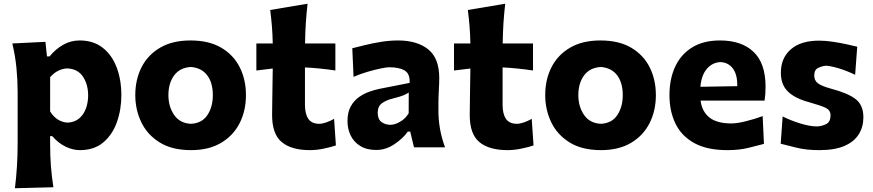

<svg xmlns="http://www.w3.org/2000/svg" viewBox="-20 -795 4709 1036"><path d="M60.5 220.7Q67.9 161.1 71.5 101.8Q75.2 42.5 75.2 -26.9V-298.3Q75.2 -362.3 68.8 -427.7Q62.5 -493.2 46.4 -560.5L225.1 -569.3L233.4 -490.7H247.6Q279.3 -529.8 320.6 -553.2Q361.8 -576.7 409.7 -576.7Q483.9 -576.7 533.9 -537.6Q584 -498.5 609.4 -431.6Q634.8 -364.7 634.8 -281.2Q634.8 -203.1 610.6 -135.5Q586.4 -67.9 537.1 -26.4Q487.8 15.1 411.1 15.1Q373.5 15.1 334.5 -3.4Q295.4 -22 261.7 -60.5H250.5V-17.6Q250.5 44.9 254.6 100.3Q258.8 155.8 268.1 215.3ZM344.7 -133.3Q382.8 -135.3 407.2 -156Q431.6 -176.8 443.6 -209.5Q455.6 -242.2 455.6 -279.8Q455.6 -339.4 427.7 -381.3Q399.9 -423.3 343.3 -425.8Q318.8 -425.3 294.4 -413.3Q270 -401.4 250.5 -378.4V-193.4Q286.6 -136.7 344.7 -133.3Z M1011.2 15.1Q908.2 15.1 841.3 -26.6Q774.4 -68.4 742.2 -136Q710 -203.6 710 -281.7Q710 -365.7 743.9 -432.4Q777.8 -499 844.2 -537.8Q910.6 -576.7 1007.8 -576.7Q1107.9 -576.7 1174.3 -537.4Q1240.7 -498 1273.9 -431.4Q1307.1 -364.7 1307.1 -281.7Q1307.1 -197.3 1272.7 -129.9Q1238.3 -62.5 1172.1 -23.7Q1106 15.1 1011.2 15.1ZM1010.3 -127Q1069.8 -129.9 1099.1 -174.1Q1128.4 -218.3 1128.4 -281.7Q1128.4 -348.6 1098.1 -388.7Q1067.9 -428.7 1010.3 -433.6Q950.7 -430.2 919.7 -388.2Q888.7 -346.2 888.7 -281.7Q888.7 -220.2 919.4 -175Q950.2 -129.9 1010.3 -127Z M1652.3 15.1Q1552.7 15.1 1500.5 -28.1Q1448.2 -71.3 1448.2 -174.3Q1448.2 -232.4 1449.7 -293.7Q1451.2 -355 1451.7 -425.3L1363.3 -414.6V-560.5H1451.7Q1450.7 -609.4 1447.3 -652.3Q1443.8 -695.3 1438 -741.2L1639.6 -774.9Q1633.3 -718.8 1630.1 -669.4Q1627 -620.1 1626 -560.5H1789.6V-414.6Q1748.5 -420.9 1707.3 -425Q1666 -429.2 1625.5 -431.2V-230Q1625.5 -179.7 1644 -153.3Q1662.6 -127 1702.6 -127Q1718.3 -127 1740.5 -134.5Q1762.7 -142.1 1782.7 -153.8L1792.5 -10.3Q1770 -2.4 1730 6.3Q1689.9 15.1 1652.3 15.1Z M2010.3 14.2Q1958.5 14.2 1924.1 -7.1Q1889.6 -28.3 1872.3 -63.7Q1855 -99.1 1855 -141.6Q1855 -189.5 1872.6 -220.9Q1890.1 -252.4 1917.5 -271.5Q1944.8 -290.5 1974.6 -300.8Q2004.4 -311 2028.8 -315.9L2190.4 -347.7Q2192.9 -397 2163.3 -414.6Q2133.8 -432.1 2079.6 -432.1Q2065.9 -432.1 2033.9 -425.5Q2002 -418.9 1962.9 -407.5Q1923.8 -396 1887.7 -380.4L1880.9 -534.7Q1908.2 -541.5 1948.5 -551.5Q1988.8 -561.5 2035.4 -569.1Q2082 -576.7 2127.9 -576.7Q2230 -576.7 2290 -529.1Q2350.1 -481.4 2350.1 -374.5Q2350.1 -347.2 2347.9 -307.9Q2345.7 -268.6 2345.7 -237.8V-192.9Q2345.7 -149.9 2353.8 -101.8Q2361.8 -53.7 2381.3 0H2213.9L2193.4 -85H2180.7Q2152.8 -46.4 2106.9 -16.1Q2061 14.2 2010.3 14.2ZM2086.9 -121.6Q2109.9 -121.6 2138.4 -137.7Q2167 -153.8 2185.1 -183.6L2185.5 -295.9Q2175.8 -288.6 2158 -281Q2140.1 -273.4 2095.2 -262.2Q2065.4 -254.9 2041.7 -238.5Q2018.1 -222.2 2018.1 -186.5Q2018.1 -151.9 2038.3 -136.7Q2058.6 -121.6 2086.9 -121.6Z M2718.8 15.1Q2619.1 15.1 2566.9 -28.1Q2514.6 -71.3 2514.6 -174.3Q2514.6 -232.4 2516.1 -293.7Q2517.6 -355 2518.1 -425.3L2429.7 -414.6V-560.5H2518.1Q2517.1 -609.4 2513.7 -652.3Q2510.3 -695.3 2504.4 -741.2L2706.1 -774.9Q2699.7 -718.8 2696.5 -669.4Q2693.4 -620.1 2692.4 -560.5H2856V-414.6Q2814.9 -420.9 2773.7 -425Q2732.4 -429.2 2691.9 -431.2V-230Q2691.9 -179.7 2710.4 -153.3Q2729 -127 2769 -127Q2784.7 -127 2806.9 -134.5Q2829.1 -142.1 2849.1 -153.8L2858.9 -10.3Q2836.4 -2.4 2796.4 6.3Q2756.3 15.1 2718.8 15.1Z M3223.1 15.1Q3120.1 15.1 3053.2 -26.6Q2986.3 -68.4 2954.1 -136Q2921.9 -203.6 2921.9 -281.7Q2921.9 -365.7 2955.8 -432.4Q2989.7 -499 3056.2 -537.8Q3122.6 -576.7 3219.7 -576.7Q3319.8 -576.7 3386.2 -537.4Q3452.6 -498 3485.8 -431.4Q3519 -364.7 3519 -281.7Q3519 -197.3 3484.6 -129.9Q3450.2 -62.5 3384 -23.7Q3317.9 15.1 3223.1 15.1ZM3222.2 -127Q3281.7 -129.9 3311 -174.1Q3340.3 -218.3 3340.3 -281.7Q3340.3 -348.6 3310.1 -388.7Q3279.8 -428.7 3222.2 -433.6Q3162.6 -430.2 3131.6 -388.2Q3100.6 -346.2 3100.6 -281.7Q3100.6 -220.2 3131.3 -175Q3162.1 -129.9 3222.2 -127Z M3904.8 15.1Q3795.4 15.1 3726.3 -22.9Q3657.2 -61 3624.8 -127.9Q3592.3 -194.8 3592.3 -281.7Q3592.3 -368.2 3622.8 -434.6Q3653.3 -501 3714.1 -538.8Q3774.9 -576.7 3865.2 -576.7Q3981.4 -576.7 4046.1 -515.1Q4110.8 -453.6 4110.8 -327.1Q4110.8 -304.7 4109.4 -286.9Q4107.9 -269 4105.5 -252H3760.3Q3767.6 -193.4 3807.9 -161.1Q3848.1 -128.9 3926.8 -128.9Q3956.5 -128.9 4004.9 -140.9Q4053.2 -152.8 4095.2 -168.5L4102.1 -18.6Q4066.9 -9.3 4017.8 2.9Q3968.8 15.1 3904.8 15.1ZM3958 -330.1Q3959.5 -391.1 3935.1 -424.6Q3910.6 -458 3867.2 -460Q3822.3 -457.5 3793.2 -422.6Q3764.2 -387.7 3759.3 -326.7Z M4400.9 15.1Q4331.1 15.1 4279.1 2.2Q4227.1 -10.7 4192.4 -19.5L4203.1 -166.5Q4248.5 -144 4299.6 -128.4Q4350.6 -112.8 4389.2 -112.8Q4418.5 -114.7 4439.9 -126.7Q4461.4 -138.7 4461.4 -172.9Q4461.4 -200.2 4436.3 -212.6Q4411.1 -225.1 4346.7 -243.2Q4270 -263.7 4231.7 -300.8Q4193.4 -337.9 4193.4 -402.8Q4193.4 -481.9 4247.1 -528.8Q4300.8 -575.7 4399.4 -575.7Q4434.1 -575.7 4473.1 -569.8Q4512.2 -564 4547.6 -556.2Q4583 -548.3 4605.5 -543L4594.2 -391.6Q4542.5 -416 4499.3 -428.2Q4456.1 -440.4 4435.1 -440.4Q4415.5 -438.5 4394.5 -428.5Q4373.5 -418.5 4373.5 -387.2Q4373.5 -361.3 4392.6 -346.2Q4411.6 -331.1 4462.9 -316.9Q4555.7 -292.5 4597.2 -260Q4638.7 -227.5 4638.7 -162.1Q4638.7 -110.8 4614 -70.8Q4589.4 -30.8 4537.1 -7.8Q4484.9 15.1 4400.9 15.1Z"/></svg>

Font: Pinar-DS1-FD Bold
Style: Regular
Weight: 700
Designer: Amin Abedi
Version: Version 2.000